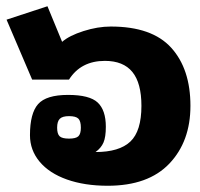

<svg xmlns="http://www.w3.org/2000/svg" viewBox="-20 -580 641 615"><path d="M76 -147Q76 -217 102 -246.5Q128 -276 198 -276Q267 -276 293 -251.5Q319 -227 319 -174Q319 -141 311.5 -123.5Q304 -106 286 -93Q362 -93 397.5 -126.5Q433 -160 433 -241Q433 -314 404 -349.5Q375 -385 316 -385Q239 -385 201 -325H83L1 -517L132 -560L179 -446Q202 -466 247.5 -480.5Q293 -495 335 -495Q467 -495 528.5 -427Q590 -359 590 -241Q590 -127 522.5 -56Q455 15 325 15Q251 15 194.5 -5Q138 -25 107 -62Q76 -99 76 -147ZM239 -171Q239 -192 231 -200Q223 -208 201 -208Q180 -208 171.5 -199.5Q163 -191 163 -171Q163 -151 171 -143.5Q179 -136 201 -136Q223 -136 231 -143.5Q239 -151 239 -171Z"/></svg>

Font: Pridi SemiBold
Style: Regular
Weight: 600
Designer: Katatrad Team
Foundry: CadsonDemak
Version: Version 1.001